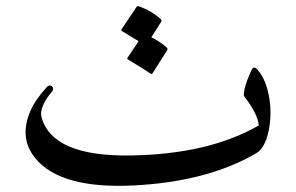

<svg xmlns="http://www.w3.org/2000/svg" viewBox="-20 -599 966 627"><path d="M820.8 -371.6Q849.1 -339.4 858.9 -281.5Q868.7 -223.6 856.7 -169.2Q844.7 -114.7 816.9 -98.6Q656.7 -5.4 416.7 6.6Q176.8 18.6 94.7 -83Q41.5 -148.4 79.1 -236.3Q94.7 -272.9 132.8 -314.5Q139.2 -321.3 145.5 -319.3Q151.9 -317.4 153.1 -311Q154.3 -304.7 149.9 -299.8Q131.8 -279.8 121.3 -256.6Q110.8 -233.4 115.7 -216.3Q150.9 -87.4 406.5 -91.3Q662.1 -95.2 825.2 -189.5Q821.8 -227.1 777.3 -284.7Q774.4 -288.6 779.5 -311.5Q784.7 -334.5 802.2 -371.6Q808.6 -385.3 820.8 -371.6ZM425.8 -576.2Q428.2 -580.1 434.1 -578.1Q473.6 -564.5 504.9 -536.6Q509.3 -532.7 506.3 -527.8L474.1 -477.1Q501.5 -464.4 524.4 -443.8Q528.8 -439.9 525.9 -435.1L478 -359.4Q475.1 -355 468 -360.8Q460.9 -366.7 397.9 -404.8Q394 -407.2 396.5 -410.6L432.6 -464.4Q415 -475.6 378.4 -497.6Q374.5 -500 377 -503.4Z"/></svg>

Font: Amiri
Style: Regular
Weight: 400
Designer: Khaled Hosny
Version: Version 000.108